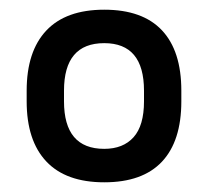

<svg xmlns="http://www.w3.org/2000/svg" viewBox="-20 -715 430 396"><path d="M354 -528V-506Q354 -424 314 -381.5Q274 -339 195 -339Q116 -339 75.5 -382Q35 -425 35 -506V-528Q35 -609 75.5 -652Q116 -695 195 -695Q274 -695 314 -652.5Q354 -610 354 -528ZM112 -528V-506Q112 -408 195 -408Q234 -408 255.5 -432Q277 -456 277 -506V-528Q277 -626 195 -626Q112 -626 112 -528Z"/></svg>

Font: Ropa Sans
Style: Regular
Weight: 400
Designer: Botio Nikoltchev
Foundry: Botio Nikoltchev
Version: Version 1.100